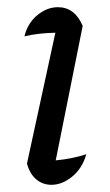

<svg xmlns="http://www.w3.org/2000/svg" viewBox="-20 -508 307 534"><path d="M220 -79Q209 -40 181 -17Q153 6 123 6Q99 6 81 -9Q63 -24 55 -53L134 -417Q86 -416 48 -407Q57 -444 84 -466Q111 -488 141 -488Q188 -488 210 -436L135 -62Q180 -66 220 -79Z"/></svg>

Font: Piazzolla
Style: Italic
Weight: 400
Italic angle: -11.3°
Designer: Juan Pablo del Peral
Foundry: Huerta Tipografica
Version: Version 1.330